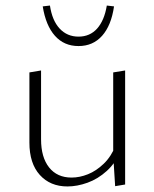

<svg xmlns="http://www.w3.org/2000/svg" viewBox="-20 -668 556 692"><path d="M223 4Q161 4 123.5 -37.5Q86 -79 86 -154V-407L128 -414V-166Q128 -101 157 -64.5Q186 -28 238 -28Q267 -28 297 -40Q327 -52 354 -78Q381 -104 398 -146L416 -127Q397 -81 365 -52Q333 -23 295.5 -9.5Q258 4 223 4ZM395 3 388 -108V-407L431 -414V-3ZM263 -502Q211 -502 178 -539Q145 -576 134 -645L160 -648Q168 -594 195 -565Q222 -536 263 -536Q304 -536 330 -565Q356 -594 365 -648L391 -645Q381 -576 348 -539Q315 -502 263 -502Z"/></svg>

Font: Ysabeau ExtraLight
Style: Regular
Weight: 250
Designer: Christian Thalmann (Catharsis Fonts)
Version: Version 2.002